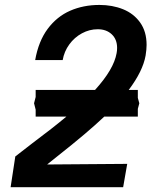

<svg xmlns="http://www.w3.org/2000/svg" viewBox="-20 -755 640 778"><path d="M111 -174.5Q194 -236.5 249 -282.5H124.5V-310.5L118 -336.5L124.5 -362V-390.5H365Q441 -474 452.5 -539.5Q454.5 -549.5 454.5 -561Q454.5 -595.5 432.8 -616Q411 -636.5 376 -636.5Q342.5 -636.5 312 -620Q281.5 -603.5 260.8 -575Q240 -546.5 234 -511.5H122.5Q136 -588 173.2 -638Q210.5 -688 264.2 -711.5Q318 -735 383 -735Q435.5 -735 478.8 -717.5Q522 -700 548 -663.5Q574 -627 574 -573Q574 -555 570 -530Q559 -467 501.5 -390.5H538.5V-358.5L544.5 -336.5L538.5 -314V-282.5H402.5Q334 -217.5 214 -123L171 -88.5L495.5 -91L479 3.5H23L42 -121Z"/></svg>

Font: JuliaMono SemiBold
Style: Italic
Weight: 600
Italic angle: -9°
Monospace: yes
Designer: cormullion
Foundry: corm
Version: Version 0.056; ttfautohint (v1.8.4)